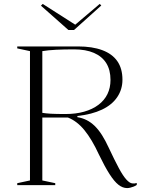

<svg xmlns="http://www.w3.org/2000/svg" viewBox="-20 -945 723 980"><path d="M629 15Q606 15 584.5 -2Q563 -19 539 -56.5Q515 -94 485 -156Q449 -234 411 -280.5Q373 -327 327 -345H196V-24L262 -10V0H68V-10L133 -24V-684L68 -698V-708H378Q451 -708 502 -689Q553 -670 579 -632.5Q605 -595 605 -538Q605 -489 578.5 -449.5Q552 -410 500.5 -385.5Q449 -361 375 -353V-347Q400 -343 422 -332Q444 -321 463.5 -302Q483 -283 500.5 -255.5Q518 -228 535 -191Q565 -127 586.5 -87Q608 -47 625 -28.5Q642 -10 655 -9Q666 -7 678 -11V-1Q671 4 662 7.5Q653 11 644.5 13Q636 15 629 15ZM314 -363Q367 -363 409.5 -375Q452 -387 482.5 -410Q513 -433 528.5 -465Q544 -497 544 -537Q544 -588 522.5 -622.5Q501 -657 459.5 -675Q418 -693 358 -693Q306 -693 266 -691Q226 -689 196 -684V-369Q214 -366 240 -364.5Q266 -363 314 -363ZM489 -925 497 -917 358 -792H329L189 -916L198 -925L364 -819Z"/></svg>

Font: Kalnia Light
Style: Regular
Weight: 300
Designer: Frida Medrano
Foundry: Frida Medrano
Version: Version 1.105